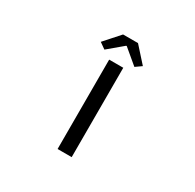

<svg xmlns="http://www.w3.org/2000/svg" viewBox="-196 -1155 1391 1370"><g transform="rotate(30 500.0 -470.5)"><path d="M442.4 0V-736.3H558.6V0ZM327.1 -816.4 438.5 -941.4H561.5L673.8 -816.4L624 -781.2L502.9 -882.8H498L377 -781.2Z"/></g></svg>

Font: GenEi Gothic M SemiBold
Style: Regular
Weight: 500
Designer: o_tamon (Modified); [Source Han Sans]
Ryoko NISHIZUKA  (kana & ideographs); Paul D. Hunt (Latin, Greek & Cyrillic); Wenl
Version: Version 1.1a;Original Version 1.004